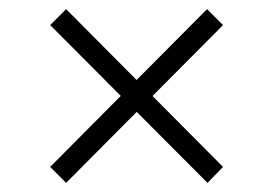

<svg xmlns="http://www.w3.org/2000/svg" viewBox="-20 -551 600 421"><path d="M90 -185 434 -531 469 -496 125 -150ZM90 -496 125 -531 469 -185 435 -150Z"/></svg>

Font: Roboto Serif ExtraLight
Style: Regular
Weight: 250
Version: Version 1.007